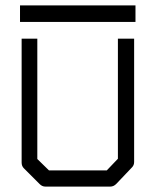

<svg xmlns="http://www.w3.org/2000/svg" viewBox="-20 -740 580 710"><path d="M54 -720H481V-659H54ZM60 -597H118V-152L161 -110H375L416 -153V-597H476V-141Q476 -129 468 -121L410 -60Q400 -50 388 -50H148Q136 -50 127 -59L68 -118Q60 -126 60 -139Z"/></svg>

Font: ibm3270
Style: Regular
Weight: 400
Monospace: yes
Version: Version 2.0.3